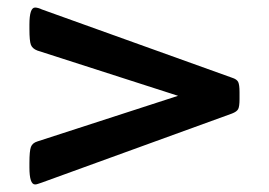

<svg xmlns="http://www.w3.org/2000/svg" viewBox="-20 -499 712 509"><path d="M73 -10Q58 -10 58 -55V-67Q58 -99 62 -109.5Q66 -120 79 -124L452 -245L79 -365Q66 -370 62 -380Q58 -390 58 -422V-434Q58 -479 73 -479Q77 -479 82 -477.5Q87 -476 91 -474L595 -293Q608 -289 611.5 -281.5Q615 -274 615 -255V-236Q615 -217 611.5 -210Q608 -203 595 -198L91 -15Q87 -14 82 -12Q77 -10 73 -10Z"/></svg>

Font: Asap Expanded
Style: Bold
Weight: 700
Width: 7
Designer: Pablo Cosgaya
Foundry: Omnibus-Type
Version: Version 3.001; ttfautohint (v1.8.4.7-5d5b)